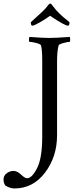

<svg xmlns="http://www.w3.org/2000/svg" viewBox="-113 -858 447 1100"><path d="M287.1 -646.5Q289.1 -640.6 289.1 -629.4Q289.1 -618.2 285.2 -618.2Q275.4 -618.2 250 -611.3Q224.6 -604.5 222.7 -597.7Q213.9 -563.5 213.9 -506.8V-83Q213.9 40 145 130.9Q76.2 221.7 -30.3 221.7Q-53.7 221.7 -81.1 206.1Q-92.8 192.4 -92.8 170.4Q-92.8 148.4 -74.7 134.8Q-56.6 121.1 -35.6 121.1Q-14.6 121.1 7.3 142.1Q29.3 163.1 42.5 163.1Q69.8 163.1 99.1 106Q128.9 48.8 128.9 -75.2V-510.7Q128.9 -571.3 122.1 -597.7Q119.1 -605.5 94.2 -611.8Q69.3 -618.2 56.6 -618.2Q52.7 -618.2 52.7 -630.4Q52.7 -642.6 56.6 -646.5Q132.8 -640.6 168.9 -640.6Q205.1 -640.6 287.1 -646.5ZM276.4 -710.9Q257.8 -710.9 173.8 -767.6Q150.4 -750 116.2 -730.5Q82 -710.9 72.8 -710.9Q63.5 -710.9 63.5 -730.5Q67.4 -734.4 88.4 -753.4Q109.4 -772.5 129.9 -791.5Q150.4 -810.5 164.1 -830.1Q170.9 -837.9 175.3 -837.9Q179.7 -837.9 192.4 -820.3Q219.7 -782.2 276.4 -738.3Q285.2 -731.4 285.2 -730.5Q285.2 -710.9 276.4 -710.9Z"/></svg>

Font: CrimsonText-Roman
Style: Roman
Weight: 400
Version: Version 0.13